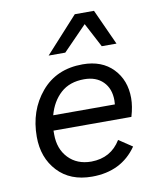

<svg xmlns="http://www.w3.org/2000/svg" viewBox="-84 -810 740 886"><g transform="rotate(-10 286.0 -367.0)"><path d="M364 -690 253 -576H175L327 -743H417L493 -576H424ZM502 -231H137V-213Q137 -145 177.5 -102.5Q218 -60 285 -60Q377 -61 423 -137L486 -95Q414 9 276 9Q174 9 115 -54.5Q56 -118 56 -216Q56 -339 127.5 -424Q199 -509 322 -509Q412 -509 464 -455Q516 -401 516 -317Q516 -278 502 -231ZM317 -440Q249 -440 207 -402Q165 -364 148 -301H437Q438 -307 438 -320Q438 -375 405.5 -407.5Q373 -440 317 -440Z"/></g></svg>

Font: Elaine Sans
Style: Italic
Weight: 400
Italic angle: -13°
Designer: Wei Huang
Foundry: Wei Huang
Version: Version 2.001;December 24, 2019;FontCreator 12.0.0.2547 64-b